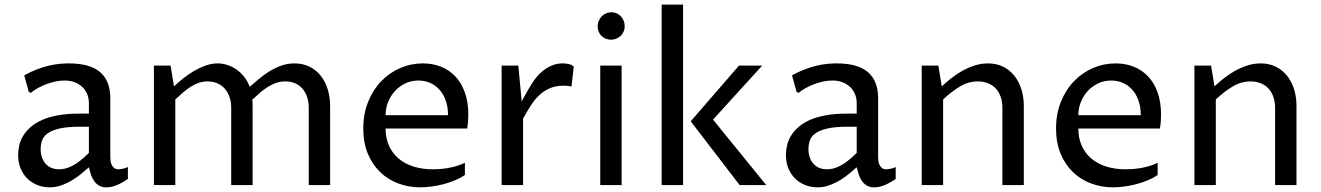

<svg xmlns="http://www.w3.org/2000/svg" viewBox="-20 -802 5724 832"><path d="M365.2 -77.1Q353 -66.9 335.7 -52Q318.4 -37.1 296.6 -23.4Q274.9 -9.8 249.3 0Q223.6 9.8 194.8 9.8Q168.9 9.8 144.3 0.7Q119.6 -8.3 100.6 -26.1Q81.5 -43.9 70.1 -70.3Q58.6 -96.7 58.6 -130.9Q58.6 -151.9 63.7 -173.3Q68.8 -194.8 81.1 -214.6Q93.3 -234.4 113 -251.7Q132.8 -269 161.9 -282Q190.9 -294.9 230.5 -302.2Q270 -309.6 321.3 -309.6H365.2V-354.5Q365.2 -377 357.4 -395Q349.6 -413.1 335.7 -426Q321.8 -439 302.5 -446Q283.2 -453.1 259.8 -453.1Q242.2 -453.1 222.4 -449.2Q202.6 -445.3 182.9 -438Q163.1 -430.7 145 -420.9Q127 -411.1 113.3 -399.4L104.5 -404.3L85 -475.6Q113.3 -491.2 139.6 -501.2Q166 -511.2 190.2 -517.1Q214.4 -522.9 236.3 -525.1Q258.3 -527.3 278.3 -527.3Q369.6 -527.3 413.8 -489.5Q458 -451.7 458 -376V-121.1Q458 -114.7 459 -105.7Q460 -96.7 463.6 -88.4Q467.3 -80.1 474.4 -74.2Q481.4 -68.4 493.7 -68.4Q500.5 -68.4 511.7 -70.6Q522.9 -72.8 534.2 -78.1V-26.4Q510.7 -10.3 487.1 -0.2Q463.4 9.8 441.4 9.8Q421.4 9.8 408.4 1.7Q395.5 -6.3 387 -19Q378.4 -31.7 373.5 -47.1Q368.7 -62.5 365.2 -77.1ZM365.2 -252.9H328.1Q271 -252.9 237.1 -244.9Q203.1 -236.8 185.3 -223.4Q167.5 -210 161.9 -192.4Q156.2 -174.8 156.2 -155.8Q156.2 -135.3 162.1 -119.1Q168 -103 178.5 -91.6Q189 -80.1 203.6 -74.2Q218.3 -68.4 235.4 -68.4Q248.5 -68.4 262.5 -71.5Q276.4 -74.7 292.2 -82.8Q308.1 -90.8 325.9 -104.5Q343.8 -118.2 365.2 -139.6Z M647 -517.6H719.2L733.9 -427.7Q750.5 -443.4 772.2 -460.9Q793.9 -478.5 818.6 -493.2Q843.3 -507.8 869.9 -517.6Q896.5 -527.3 923.3 -527.3Q945.3 -527.3 966.8 -520Q988.3 -512.7 1006.6 -499.5Q1024.9 -486.3 1039.3 -467.5Q1053.7 -448.7 1062 -425.8Q1080.1 -441.9 1101.6 -459.7Q1123 -477.5 1147.2 -492.7Q1171.4 -507.8 1198.7 -517.6Q1226.1 -527.3 1256.3 -527.3Q1292 -527.3 1320.6 -513.4Q1349.1 -499.5 1369.1 -474.6Q1389.2 -449.7 1399.9 -415.8Q1410.6 -381.8 1410.6 -341.8V0H1317.9V-334Q1317.9 -360.4 1310.8 -381.6Q1303.7 -402.8 1290.5 -418Q1277.3 -433.1 1258.5 -441.2Q1239.7 -449.2 1216.3 -449.2Q1196.3 -449.2 1178.5 -443.4Q1160.6 -437.5 1143.3 -427Q1126 -416.5 1108.6 -401.9Q1091.3 -387.2 1073.2 -370.1Q1074.2 -363.3 1074.5 -356.7Q1074.7 -350.1 1074.7 -341.8V0H981.9V-334Q981.9 -360.4 974.6 -381.6Q967.3 -402.8 953.9 -418Q940.4 -433.1 921.4 -441.2Q902.3 -449.2 879.4 -449.2Q859.9 -449.2 842.3 -443.4Q824.7 -437.5 807.9 -427Q791 -416.5 774.2 -402.1Q757.3 -387.7 739.7 -371.1V0H647Z M1994.6 -43.9Q1976.1 -30.8 1951.9 -20.8Q1927.7 -10.7 1901.9 -3.9Q1876 2.9 1849.9 6.3Q1823.7 9.8 1801.3 9.8Q1751.5 9.8 1706.5 -6.8Q1661.6 -23.4 1627.9 -55.7Q1594.2 -87.9 1574.2 -135.5Q1554.2 -183.1 1554.2 -245.1Q1554.2 -309.1 1575.4 -361.3Q1596.7 -413.6 1632.3 -450.4Q1668 -487.3 1714.6 -507.3Q1761.2 -527.3 1812.5 -527.3Q1854 -527.3 1889.9 -513.4Q1925.8 -499.5 1952.4 -471.7Q1979 -443.8 1994.1 -402.1Q2009.3 -360.4 2009.3 -304.7Q2009.3 -293.5 2008.3 -277.8Q2007.3 -262.2 2004.4 -245.1H1650.9Q1650.9 -203.1 1665.8 -170.2Q1680.7 -137.2 1707.8 -114.5Q1734.9 -91.8 1772.5 -80.1Q1810.1 -68.4 1855.5 -68.4Q1866.7 -68.4 1882.8 -69.3Q1898.9 -70.3 1917.5 -73.2Q1936 -76.2 1956.1 -81.8Q1976.1 -87.4 1994.6 -96.7ZM1921.4 -302.7Q1921.4 -339.4 1911.1 -367.4Q1900.9 -395.5 1883.3 -414.6Q1865.7 -433.6 1842.5 -443.4Q1819.3 -453.1 1793 -453.1Q1763.7 -453.1 1737.8 -441.2Q1711.9 -429.2 1692.6 -408.7Q1673.3 -388.2 1662.1 -360.8Q1650.9 -333.5 1650.9 -302.7Z M2153.8 -517.6H2226.1L2240.7 -362.3Q2247.1 -374.5 2254.2 -387.5Q2261.2 -400.4 2268.3 -412.6Q2275.4 -424.8 2282.2 -435.5Q2289.1 -446.3 2294.4 -454.1Q2305.2 -469.2 2318.6 -482.7Q2332 -496.1 2347.7 -506.1Q2363.3 -516.1 2380.9 -521.7Q2398.4 -527.3 2418.5 -527.3Q2432.6 -527.3 2445.3 -524.2Q2458 -521 2466.3 -513.7L2456.5 -426.8Q2447.8 -429.2 2439.2 -429.9Q2430.7 -430.7 2422.4 -430.7Q2387.7 -430.7 2362.1 -419.4Q2336.4 -408.2 2316.2 -388.9Q2295.9 -369.6 2279.5 -343.8Q2263.2 -317.9 2246.6 -288.1V0H2153.8Z M2581.1 -517.6H2673.8V0H2581.1ZM2627.9 -629.9Q2615.7 -629.9 2605 -634.3Q2594.2 -638.7 2586.4 -646.5Q2578.6 -654.3 2574.2 -664.8Q2569.8 -675.3 2569.8 -688Q2569.8 -700.7 2574.7 -711.9Q2579.6 -723.1 2587.6 -731.4Q2595.7 -739.7 2606.7 -744.4Q2617.7 -749 2629.9 -749Q2641.6 -749 2652.1 -744.4Q2662.6 -739.7 2670.4 -731.4Q2678.2 -723.1 2682.6 -712.2Q2687 -701.2 2687 -689Q2687 -675.8 2682.1 -664.8Q2677.2 -653.8 2669.2 -646.2Q2661.1 -638.7 2650.4 -634.3Q2639.6 -629.9 2627.9 -629.9Z M2847.2 -782.2H2939.9V0H2847.2ZM3185.1 0 2973.1 -276.4 3182.1 -517.6H3282.7L3069.8 -283.7L3300.3 0Z M3692.4 -77.1Q3680.2 -66.9 3662.8 -52Q3645.5 -37.1 3623.8 -23.4Q3602.1 -9.8 3576.4 0Q3550.8 9.8 3522 9.8Q3496.1 9.8 3471.4 0.7Q3446.8 -8.3 3427.7 -26.1Q3408.7 -43.9 3397.2 -70.3Q3385.7 -96.7 3385.7 -130.9Q3385.7 -151.9 3390.9 -173.3Q3396 -194.8 3408.2 -214.6Q3420.4 -234.4 3440.2 -251.7Q3460 -269 3489 -282Q3518.1 -294.9 3557.6 -302.2Q3597.2 -309.6 3648.4 -309.6H3692.4V-354.5Q3692.4 -377 3684.6 -395Q3676.8 -413.1 3662.8 -426Q3648.9 -439 3629.6 -446Q3610.4 -453.1 3586.9 -453.1Q3569.3 -453.1 3549.6 -449.2Q3529.8 -445.3 3510 -438Q3490.2 -430.7 3472.2 -420.9Q3454.1 -411.1 3440.4 -399.4L3431.6 -404.3L3412.1 -475.6Q3440.4 -491.2 3466.8 -501.2Q3493.2 -511.2 3517.3 -517.1Q3541.5 -522.9 3563.5 -525.1Q3585.4 -527.3 3605.5 -527.3Q3696.8 -527.3 3741 -489.5Q3785.2 -451.7 3785.2 -376V-121.1Q3785.2 -114.7 3786.1 -105.7Q3787.1 -96.7 3790.8 -88.4Q3794.4 -80.1 3801.5 -74.2Q3808.6 -68.4 3820.8 -68.4Q3827.6 -68.4 3838.9 -70.6Q3850.1 -72.8 3861.3 -78.1V-26.4Q3837.9 -10.3 3814.2 -0.2Q3790.5 9.8 3768.6 9.8Q3748.5 9.8 3735.6 1.7Q3722.7 -6.3 3714.1 -19Q3705.6 -31.7 3700.7 -47.1Q3695.8 -62.5 3692.4 -77.1ZM3692.4 -252.9H3655.3Q3598.1 -252.9 3564.2 -244.9Q3530.3 -236.8 3512.5 -223.4Q3494.6 -210 3489 -192.4Q3483.4 -174.8 3483.4 -155.8Q3483.4 -135.3 3489.3 -119.1Q3495.1 -103 3505.6 -91.6Q3516.1 -80.1 3530.8 -74.2Q3545.4 -68.4 3562.5 -68.4Q3575.7 -68.4 3589.6 -71.5Q3603.5 -74.7 3619.4 -82.8Q3635.3 -90.8 3653.1 -104.5Q3670.9 -118.2 3692.4 -139.6Z M3974.1 -517.6H4046.4L4061 -427.7Q4078.1 -443.8 4100.1 -461.4Q4122.1 -479 4147.7 -493.7Q4173.3 -508.3 4202.1 -517.8Q4231 -527.3 4261.2 -527.3Q4296.9 -527.3 4325.4 -513.7Q4354 -500 4374.3 -475.3Q4394.5 -450.7 4405.5 -416.7Q4416.5 -382.8 4416.5 -342.8V0H4323.7V-334Q4323.7 -362.3 4315.7 -384Q4307.6 -405.8 4293.5 -420.2Q4279.3 -434.6 4259.8 -441.9Q4240.2 -449.2 4217.3 -449.2Q4176.8 -449.2 4140.6 -427.7Q4104.5 -406.2 4066.9 -371.1V0H3974.1Z M4996.6 -43.9Q4978 -30.8 4953.9 -20.8Q4929.7 -10.7 4903.8 -3.9Q4877.9 2.9 4851.8 6.3Q4825.7 9.8 4803.2 9.8Q4753.4 9.8 4708.5 -6.8Q4663.6 -23.4 4629.9 -55.7Q4596.2 -87.9 4576.2 -135.5Q4556.2 -183.1 4556.2 -245.1Q4556.2 -309.1 4577.4 -361.3Q4598.6 -413.6 4634.3 -450.4Q4669.9 -487.3 4716.6 -507.3Q4763.2 -527.3 4814.5 -527.3Q4856 -527.3 4891.8 -513.4Q4927.7 -499.5 4954.3 -471.7Q4981 -443.8 4996.1 -402.1Q5011.2 -360.4 5011.2 -304.7Q5011.2 -293.5 5010.3 -277.8Q5009.3 -262.2 5006.3 -245.1H4652.8Q4652.8 -203.1 4667.7 -170.2Q4682.6 -137.2 4709.7 -114.5Q4736.8 -91.8 4774.4 -80.1Q4812 -68.4 4857.4 -68.4Q4868.7 -68.4 4884.8 -69.3Q4900.9 -70.3 4919.4 -73.2Q4938 -76.2 4958 -81.8Q4978 -87.4 4996.6 -96.7ZM4923.3 -302.7Q4923.3 -339.4 4913.1 -367.4Q4902.8 -395.5 4885.3 -414.6Q4867.7 -433.6 4844.5 -443.4Q4821.3 -453.1 4794.9 -453.1Q4765.6 -453.1 4739.7 -441.2Q4713.9 -429.2 4694.6 -408.7Q4675.3 -388.2 4664.1 -360.8Q4652.8 -333.5 4652.8 -302.7Z M5155.8 -517.6H5228L5242.7 -427.7Q5259.8 -443.8 5281.7 -461.4Q5303.7 -479 5329.3 -493.7Q5355 -508.3 5383.8 -517.8Q5412.6 -527.3 5442.9 -527.3Q5478.5 -527.3 5507.1 -513.7Q5535.6 -500 5555.9 -475.3Q5576.2 -450.7 5587.2 -416.7Q5598.1 -382.8 5598.1 -342.8V0H5505.4V-334Q5505.4 -362.3 5497.3 -384Q5489.3 -405.8 5475.1 -420.2Q5460.9 -434.6 5441.4 -441.9Q5421.9 -449.2 5398.9 -449.2Q5358.4 -449.2 5322.3 -427.7Q5286.1 -406.2 5248.5 -371.1V0H5155.8Z"/></svg>

Font: Proza Libre
Style: Regular
Weight: 400
Designer: Jasper de Waard
Foundry: Jasper de Waard
Version: Version 1.000; ttfautohint (v1.4.1.8-43bc)